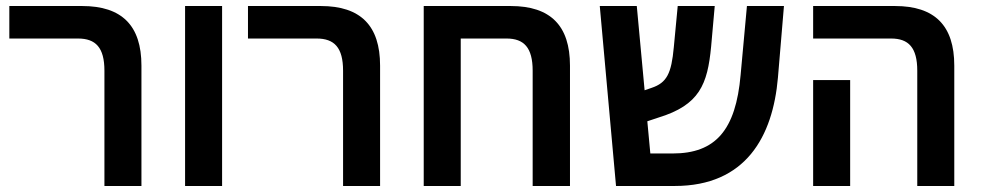

<svg xmlns="http://www.w3.org/2000/svg" viewBox="-20 -618 3261 638"><path d="M327 0H450V-400C450 -533 385 -598 253 -598H11V-490H239C298 -490 327 -460 327 -383Z M595 0H718V-598H595Z M1120 0H1243V-400C1243 -533 1178 -598 1046 -598H804V-490H1032C1091 -490 1120 -460 1120 -383Z M1677 -598H1388V0H1511V-490H1663C1721 -490 1750 -460 1750 -383V0H1874V-400C1874 -533 1809 -598 1677 -598Z M2565 -360 2585 -598H2462L2441 -369C2425 -186 2358 -108 2215 -108H2141L2131 -215L2167 -227C2305 -269 2331 -338 2343 -463L2355 -598H2232L2219 -461C2211 -374 2196 -343 2145 -326L2122 -318L2096 -598H1973L2027 0H2222C2458 0 2548 -164 2565 -360Z M3028 0H3151V-400C3151 -533 3086 -598 2954 -598H2682V-490H2941C2999 -490 3028 -460 3028 -383ZM2682 0H2805V-352H2682Z"/></svg>

Font: Noto Sans Hebrew SemiCondensed Semi
Style: Regular
Weight: 600
Width: 4
Designer: Monotype Design Team
Foundry: Monotype Imaging Inc.
Version: Version 1.902